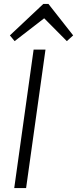

<svg xmlns="http://www.w3.org/2000/svg" viewBox="-20 -951 390 971"><path d="M210 -700 112 0H52L150 -700ZM30 -772 199 -931H225L350 -772L318 -743L193 -869H217L54 -743Z"/></svg>

Font: Pathway Extreme 8pt Thin
Style: Italic
Weight: 100
Italic angle: -8°
Designer: Eduardo Rodriguez Tunni
Foundry: Eduardo Rodriguez Tunni
Version: Version 1.000